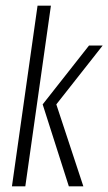

<svg xmlns="http://www.w3.org/2000/svg" viewBox="-20 -655 381 675"><path d="M22 0 112 -635H159L69 0ZM222 0 130 -288 293 -495H341L178 -288L273 0Z"/></svg>

Font: Alumni Sans Light
Style: Italic
Weight: 300
Italic angle: -8°
Version: Version 1.016